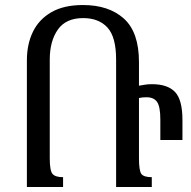

<svg xmlns="http://www.w3.org/2000/svg" viewBox="-20 -744 762 764"><path d="M231 0H87V-504Q87 -568 111 -617.5Q135 -667 184.5 -695.5Q234 -724 310 -724Q413 -724 473 -670Q533 -616 533 -497V-403Q545 -405 557 -407Q569 -409 585 -409Q647 -409 676.5 -378Q706 -347 706 -266V-187H618V-268Q618 -320 605 -338.5Q592 -357 563 -357Q546 -357 533 -354V-114Q533 -65 542.5 -52Q552 -39 584 -39V0H442V-507Q442 -597 407.5 -634.5Q373 -672 311 -672Q242 -672 210 -626Q178 -580 178 -507V-114Q178 -65 189 -52Q200 -39 231 -39Z"/></svg>

Font: Noto Serif Armenian Condensed Medium
Style: Regular
Weight: 500
Width: 3
Designer: Monotype Design Team
Foundry: Monotype Imaging Inc.
Version: Version 2.008; ttfautohint (v1.8.4.7-5d5b)